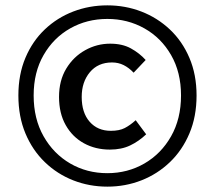

<svg xmlns="http://www.w3.org/2000/svg" viewBox="-20 -694 810 724"><path d="M384.8 9.8Q316.9 9.8 256.3 -13.9Q195.8 -37.6 149.2 -82.5Q102.5 -127.4 75.9 -190.9Q49.3 -254.4 49.3 -334Q49.3 -413.1 75.9 -476.1Q102.5 -539.1 149.2 -583.3Q195.8 -627.4 256.3 -650.6Q316.9 -673.8 384.8 -673.8Q452.6 -673.8 513.2 -650.4Q573.7 -627 620.6 -582.8Q667.5 -538.6 694.3 -475.6Q721.2 -412.6 721.2 -334Q721.2 -254.4 694.3 -190.9Q667.5 -127.4 620.6 -82.5Q573.7 -37.6 513.2 -13.9Q452.6 9.8 384.8 9.8ZM384.8 -41Q461.4 -41 524.7 -77.6Q587.9 -114.3 625.2 -180.2Q662.6 -246.1 662.6 -334Q662.6 -421.4 625.2 -486.3Q587.9 -551.3 524.7 -586.9Q461.4 -622.6 384.8 -622.6Q307.6 -622.6 244.6 -586.9Q181.6 -551.3 144.3 -486.3Q106.9 -421.4 106.9 -334Q106.9 -246.1 144.3 -180.2Q181.6 -114.3 244.6 -77.6Q307.6 -41 384.8 -41ZM394.5 -129.9Q339.8 -129.9 296.4 -153.8Q252.9 -177.7 227.8 -222.2Q202.6 -266.6 202.6 -328.6Q202.6 -390.1 229.7 -435.1Q256.8 -480 301 -504.6Q345.2 -529.3 395.5 -529.3Q441.4 -529.3 473.6 -511.5Q505.9 -493.7 529.3 -467.8L483.9 -419.9Q466.3 -438.5 446.3 -448.5Q426.3 -458.5 402.3 -458.5Q349.6 -458.5 318.8 -421.6Q288.1 -384.8 288.1 -328.6Q288.1 -269 318.1 -234.9Q348.1 -200.7 397.9 -200.7Q430.2 -200.7 450.4 -211.2Q470.7 -221.7 491.7 -240.7L531.2 -187.5Q503.4 -161.1 470.7 -145.5Q438 -129.9 394.5 -129.9Z"/></svg>

Font: Akatab
Style: Bold
Weight: 700
Designer: SIL Global
Foundry: SIL Global
Version: Version 4.100